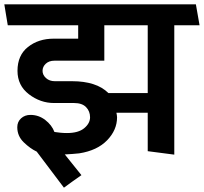

<svg xmlns="http://www.w3.org/2000/svg" viewBox="-31 -700 944 889"><path d="M653 -583H452V-419H221Q196 -419 181 -405Q166 -391 166 -372Q166 -353 182 -338.5Q198 -324 223 -324H304Q358 -324 400.5 -310.5Q443 -297 471 -269H653ZM221 -89Q234 -87 248.5 -85.5Q263 -84 279 -84Q332 -84 359 -106.5Q386 -129 386 -157Q386 -185 367.5 -204Q349 -223 312 -223H219Q156 -223 103 -263.5Q50 -304 50 -372Q50 -444 98.5 -482.5Q147 -521 218 -521H331V-583H5Q1 -607 -3 -631Q-7 -655 -11 -680H876L893 -583H776V16L653 0V-178H508Q509 -173 510 -167.5Q511 -162 511 -157Q511 -98 465 -50.5Q419 -3 336 10Q320 12 303 13Q286 14 269 15L346 111Q326 125 305.5 139.5Q285 154 265 169L139 2Q109 -12 79 -41Q49 -70 49 -111Q49 -136 66.5 -152Q84 -168 110 -168Q148 -168 178.5 -144.5Q209 -121 221 -89Z"/></svg>

Font: Palanquin SemiBold
Style: Regular
Weight: 600
Designer: Pria Ravichandran
Version: Version 1.0.4